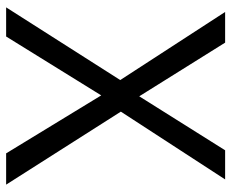

<svg xmlns="http://www.w3.org/2000/svg" viewBox="-84 -670 754 626"><g transform="rotate(90 293.0 -357.0)"><path d="M582 0H480L291 -310L99 0H4L241 -372L19 -714H119L294 -434L470 -714H565L344 -374Z"/></g></svg>

Font: Noto Sans Tifinagh Azawagh
Style: Regular
Weight: 400
Designer: JamraPatel
Foundry: JamraPatel LLC
Version: Version 2.006; ttfautohint (v1.8.4.7-5d5b)